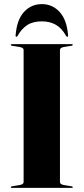

<svg xmlns="http://www.w3.org/2000/svg" viewBox="-20 -915 407 935"><path d="M272 -28Q272 -17 293 -13.5L327.5 -8Q334.5 -7 334.5 -3.5Q334.5 0 329 0H38Q32.5 0 32.5 -3.5Q32.5 -7 39.5 -8L74 -13.5Q95 -17 95 -28V-672Q95 -683 74 -686.5L39.5 -692Q32.5 -693 32.5 -696.5Q32.5 -700 38 -700H329Q334.5 -700 334.5 -696.5Q334.5 -693 327.5 -692L293 -686.5Q272 -683 272 -672ZM184 -811Q140.5 -811 112.8 -793Q85 -775 65.5 -740Q63.5 -736 60.5 -736Q55 -736 56 -743Q62 -819 97 -857Q132 -895 184 -895Q235 -895 270.2 -857Q305.5 -819 311.5 -743Q312 -736 307 -736Q304 -736 302 -740Q281 -778 251.8 -794.5Q222.5 -811 184 -811Z"/></svg>

Font: Fraunces 144pt S000
Style: Bold
Weight: 700
Version: Version 1.000; ttfautohint (v1.8.3)